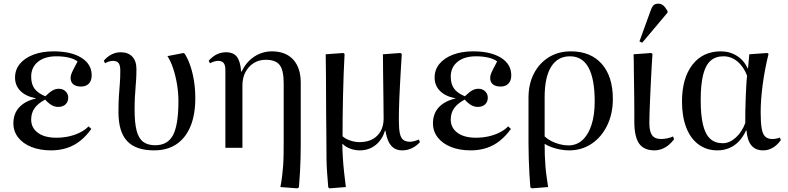

<svg xmlns="http://www.w3.org/2000/svg" viewBox="-20 -806 4298 1047"><path d="M259 14Q198 14 151.5 -4.5Q105 -23 79 -56.5Q53 -90 53 -133Q53 -186 84.5 -220.5Q116 -255 176 -269V-270Q122 -280 92 -309.5Q62 -339 62 -383Q62 -426 88.5 -458Q115 -490 162.5 -508Q210 -526 272 -526Q368 -526 424 -491Q480 -456 480 -395Q480 -366 464.5 -350Q449 -334 422 -334Q395 -334 380 -346Q365 -358 365 -381Q365 -390 368 -399.5Q371 -409 379.5 -426Q388 -443 403 -471Q385 -485 354.5 -492Q324 -499 288 -499Q224 -499 187 -469Q150 -439 150 -388Q150 -348 168 -323Q186 -298 227 -281Q251 -304 267 -313Q283 -322 301 -322Q323 -322 337.5 -308Q352 -294 352 -273Q352 -251 337.5 -237Q323 -223 297 -223Q279 -223 262 -232.5Q245 -242 226 -263Q187 -242 168.5 -216Q150 -190 150 -154Q150 -109 186.5 -82Q223 -55 287 -55Q324 -55 357 -62.5Q390 -70 417.5 -84Q445 -98 463 -117L478 -103Q451 -65 418 -38.5Q385 -12 345 1Q305 14 259 14Z M820 14Q721 14 673.5 -36.5Q626 -87 626 -194Q626 -248 628.5 -284Q631 -320 633.5 -351Q636 -382 636 -421Q636 -449 627 -461.5Q618 -474 597 -474Q587 -474 575.5 -471Q564 -468 553 -461L546 -475Q567 -499 590 -510Q613 -521 638 -521Q679 -521 701.5 -497Q724 -473 724 -430Q724 -399 722.5 -374.5Q721 -350 719 -326Q717 -302 715.5 -274Q714 -246 714 -207Q714 -136 725 -93.5Q736 -51 761 -32.5Q786 -14 826 -14Q895 -14 924 -70Q953 -126 953 -255Q953 -299 945.5 -345Q938 -391 924.5 -432Q911 -473 893 -500L981 -517L988 -512Q1007 -481 1019.5 -442.5Q1032 -404 1038.5 -360.5Q1045 -317 1045 -270Q1045 -180 1018.5 -116.5Q992 -53 942 -19.5Q892 14 820 14Z M1601 221 1509 214Q1515 183 1518.5 154.5Q1522 126 1524 97Q1526 68 1526.5 36Q1527 4 1527 -36V-352Q1527 -423 1505 -451.5Q1483 -480 1429 -480Q1392 -480 1363.5 -462Q1335 -444 1318.5 -413Q1302 -382 1302 -341V0H1209V-425Q1209 -451 1199.5 -462.5Q1190 -474 1170 -474Q1150 -474 1125 -461L1118 -475Q1140 -499 1163 -510Q1186 -521 1213 -521Q1253 -521 1272 -496Q1291 -471 1295 -416H1298Q1313 -449 1338 -474Q1363 -499 1395 -512.5Q1427 -526 1462 -526Q1538 -526 1579 -481Q1620 -436 1620 -355V-21Q1620 20 1619 56.5Q1618 93 1616 131Q1614 169 1610 216Z M1777 221 1770 216Q1766 168 1763.5 132Q1761 96 1760.5 61Q1760 26 1760 -17Q1760 -43 1759.5 -88Q1759 -133 1758.5 -187.5Q1758 -242 1758 -297Q1758 -352 1757.5 -398.5Q1757 -445 1756.5 -475.5Q1756 -506 1756 -510L1852 -517L1859 -512Q1856 -462 1854 -403Q1852 -344 1850.5 -282.5Q1849 -221 1848.5 -164Q1848 -107 1848 -63Q1863 -49 1889 -40Q1915 -31 1940 -31Q2002 -31 2037 -66Q2072 -101 2072 -161Q2072 -169 2071.5 -196Q2071 -223 2071 -260Q2071 -297 2070 -337Q2069 -377 2069 -414Q2069 -451 2068.5 -477Q2068 -503 2068 -510L2163 -517L2171 -512Q2168 -465 2165.5 -422Q2163 -379 2161 -340Q2159 -301 2157.5 -266.5Q2156 -232 2155.5 -203Q2155 -174 2155 -150Q2155 -104 2160.5 -78.5Q2166 -53 2179.5 -43Q2193 -33 2216 -33Q2225 -33 2238.5 -36.5Q2252 -40 2264 -45L2270 -31Q2250 -9 2225.5 2.5Q2201 14 2173 14Q2148 14 2129.5 2.5Q2111 -9 2099.5 -32.5Q2088 -56 2082 -93H2079Q2064 -43 2027.5 -14.5Q1991 14 1942 14Q1915 14 1889.5 4.5Q1864 -5 1849 -21H1847Q1847 13 1849.5 53Q1852 93 1856.5 134Q1861 175 1866 214Z M2547 14Q2486 14 2439.5 -4.5Q2393 -23 2367 -56.5Q2341 -90 2341 -133Q2341 -186 2372.5 -220.5Q2404 -255 2464 -269V-270Q2410 -280 2380 -309.5Q2350 -339 2350 -383Q2350 -426 2376.5 -458Q2403 -490 2450.5 -508Q2498 -526 2560 -526Q2656 -526 2712 -491Q2768 -456 2768 -395Q2768 -366 2752.5 -350Q2737 -334 2710 -334Q2683 -334 2668 -346Q2653 -358 2653 -381Q2653 -390 2656 -399.5Q2659 -409 2667.5 -426Q2676 -443 2691 -471Q2673 -485 2642.5 -492Q2612 -499 2576 -499Q2512 -499 2475 -469Q2438 -439 2438 -388Q2438 -348 2456 -323Q2474 -298 2515 -281Q2539 -304 2555 -313Q2571 -322 2589 -322Q2611 -322 2625.5 -308Q2640 -294 2640 -273Q2640 -251 2625.5 -237Q2611 -223 2585 -223Q2567 -223 2550 -232.5Q2533 -242 2514 -263Q2475 -242 2456.5 -216Q2438 -190 2438 -154Q2438 -109 2474.5 -82Q2511 -55 2575 -55Q2612 -55 2645 -62.5Q2678 -70 2705.5 -84Q2733 -98 2751 -117L2766 -103Q2739 -65 2706 -38.5Q2673 -12 2633 1Q2593 14 2547 14Z M2881 221 2872 216Q2869 183 2867 143Q2865 103 2863.5 61.5Q2862 20 2862 -19V-273Q2862 -348 2891.5 -405Q2921 -462 2973 -494Q3025 -526 3093 -526Q3201 -526 3261.5 -457.5Q3322 -389 3322 -266Q3322 -186 3291 -122Q3260 -58 3206 -22Q3152 14 3084 14Q3061 14 3036 9.5Q3011 5 2989 -3Q2967 -11 2951 -21H2950Q2950 11 2951 42Q2952 73 2954.5 102.5Q2957 132 2961 160Q2965 188 2969 214ZM3079 -13Q3124 -13 3156 -42Q3188 -71 3205.5 -125Q3223 -179 3223 -252Q3223 -375 3189.5 -437Q3156 -499 3088 -499Q3021 -499 2985.5 -442Q2950 -385 2950 -276V-62Q2965 -48 2986 -37Q3007 -26 3032 -19.5Q3057 -13 3079 -13Z M3549 14Q3491 14 3465 -23.5Q3439 -61 3439 -143Q3439 -171 3439 -205.5Q3439 -240 3438.5 -277Q3438 -314 3437.5 -350Q3437 -386 3436.5 -417.5Q3436 -449 3436 -473.5Q3436 -498 3435 -510L3531 -517L3538 -512Q3536 -481 3533.5 -439.5Q3531 -398 3529 -353.5Q3527 -309 3525 -266Q3523 -223 3522 -189Q3521 -155 3521 -135Q3521 -89 3536 -68.5Q3551 -48 3584 -48Q3602 -48 3620.5 -52Q3639 -56 3650 -62L3656 -47Q3643 -29 3626 -15Q3609 -1 3589 6.5Q3569 14 3549 14ZM3482 -573 3467 -580 3526 -743Q3535 -769 3544 -777.5Q3553 -786 3570 -786Q3585 -786 3596.5 -776.5Q3608 -767 3620 -746V-737Z M3892 14Q3833 14 3789 -18.5Q3745 -51 3722 -111Q3699 -171 3699 -252Q3699 -379 3755.5 -452.5Q3812 -526 3911 -526Q3960 -526 3999 -501Q4038 -476 4057 -433H4059L4066 -510L4164 -517L4171 -512Q4161 -472 4153 -430.5Q4145 -389 4139.5 -348Q4134 -307 4131 -268.5Q4128 -230 4128 -194Q4128 -138 4133.5 -106Q4139 -74 4153 -61Q4167 -48 4191 -48Q4201 -48 4212 -50Q4223 -52 4233 -56L4238 -42Q4218 -14 4193.5 0Q4169 14 4142 14Q4100 14 4077.5 -13Q4055 -40 4051 -94H4048Q4032 -59 4009 -35Q3986 -11 3956.5 1.5Q3927 14 3892 14ZM3921 -25Q3958 -25 3992 -55.5Q4026 -86 4044 -135Q4044 -169 4044.5 -204.5Q4045 -240 4046.5 -274Q4048 -308 4049.5 -338Q4051 -368 4054 -393Q4035 -443 4001 -471Q3967 -499 3925 -499Q3882 -499 3854.5 -474.5Q3827 -450 3814 -397Q3801 -344 3801 -260Q3801 -178 3813.5 -126Q3826 -74 3852.5 -49.5Q3879 -25 3921 -25Z"/></svg>

Font: Literata 60pt
Style: Regular
Weight: 400
Designer: Latin by Veronika Burian and Jose Scaglione. Greek by Irene Vlachou. Cyrillic by Vera Evstafieva.
Foundry: TypeTogether
Version: Version 3.002